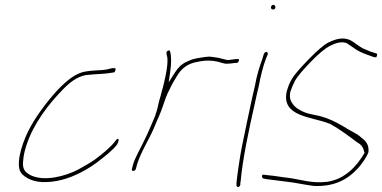

<svg xmlns="http://www.w3.org/2000/svg" viewBox="-20 -729 1572 790"><path d="M62 -26C72 -3 109 18 152 20C237 24 320 -17 378 -60C408 -83 446 -112 462 -135C469 -149 469 -156 467 -157H466C465 -160 458 -155 454 -148C434 -122 402 -96 371 -73C350 -58 326 -45 301 -31C249 -4 161 20 104 -9C81 -22 70 -35 76 -74C77 -90 82 -110 89 -132C118 -222 183 -304 238 -360C267 -390 295 -412 332 -420H333C344 -421 356 -422 365 -423C385 -425 413 -425 427 -428C441 -430 451 -431 452 -432V-433C460 -450 454 -450 440 -448H439C427 -445 422 -443 403 -441C377 -439 357 -439 333 -435C295 -429 263 -404 229 -371C189 -331 137 -264 107 -210C76 -155 46 -69 62 -26Z M523 -35C521 -28 524 -26 527 -26C534 -26 536 -27 539 -34L544 -53C560 -104 591 -151 612 -199C625 -232 641 -263 650 -292C657 -314 666 -339 676 -358L690 -386L708 -416C727 -449 755 -468 790 -474L806 -477C827 -481 849 -480 867 -477C887 -474 901 -465 917 -467H918C926 -467 941 -469 946 -470H955C962 -472 969 -489 957 -486H950C941 -484 930 -484 922 -482H920C914 -482 911 -483 907 -484L891 -488C884 -490 880 -491 873 -492L852 -495C833 -498 810 -492 789 -489L769 -484L746 -474C724 -463 713 -451 698 -428L674 -390L680 -431C685 -466 686 -495 680 -517C678 -527 663 -518 665 -511V-510C665 -503 669 -498 669 -485C670 -457 663 -423 655 -389C652 -375 649 -364 645 -351C641 -332 635 -317 632 -302L628 -284C626 -275 623 -266 620 -258L618 -251C603 -217 589 -181 572 -148C557 -116 537 -83 528 -54ZM610 -189Z M1095 -700C1094 -695 1097 -690 1103 -690C1109 -690 1112 -692 1113 -698C1114 -703 1110 -709 1105 -709C1100 -709 1096 -706 1095 -700ZM1029 -376C1023 -352 1018 -328 1012 -301C1006 -274 1000 -246 994 -216L975 -124C967 -84 956 -8 953 23V34C953 36 953 36 956 39C962 44 968 36 969 30V20L970 19C978 -73 1004 -196 1028 -301C1034 -328 1039 -352 1045 -376C1052 -414 1062 -455 1074 -487L1082 -506C1082 -507 1082 -509 1081 -512C1077 -520 1069 -513 1066 -508L1060 -489V-488C1048 -456 1036 -417 1029 -376Z M1061 -10C1055 -6 1059 3 1062 5L1076 8C1103 11 1134 16 1163 19C1199 23 1236 32 1271 36C1355 40 1411 10 1455 -39C1469 -55 1489 -83 1496 -103C1499 -133 1486 -149 1465 -164V-165H1464C1457 -172 1447 -178 1434 -185C1420 -192 1406 -201 1391 -210C1362 -227 1332 -242 1298 -251L1252 -261C1227 -267 1199 -282 1187 -298C1176 -312 1169 -326 1175 -353L1176 -355C1180 -367 1186 -382 1195 -399C1205 -416 1225 -439 1258 -474C1291 -508 1317 -529 1335 -539C1360 -552 1387 -561 1410 -550V-549L1434 -533L1435 -532C1452 -519 1473 -510 1499 -501L1518 -494H1519C1523 -494 1526 -493 1528 -493C1534 -504 1532 -508 1529 -509L1507 -516H1506C1494 -521 1484 -525 1473 -530C1452 -541 1440 -554 1421 -564C1393 -576 1366 -571 1331 -554C1313 -545 1285 -521 1249 -484C1213 -447 1190 -420 1181 -404C1170 -386 1165 -370 1160 -354C1136 -248 1261 -250 1336 -220H1337C1377 -198 1417 -168 1450 -143C1467 -134 1475 -122 1479 -103L1480 -100C1446 -41 1396 9 1326 19C1264 27 1215 9 1168 3C1139 0 1109 -6 1083 -8L1067 -10C1066 -10 1064 -11 1061 -10Z"/></svg>

Font: Stray Cat
Style: ExLtObl
Weight: 200
Version: Version 1.0